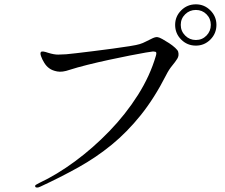

<svg xmlns="http://www.w3.org/2000/svg" viewBox="-20 -852 1040 888"><path d="M710 -680Q717 -679 731.5 -671Q746 -663 762 -652.5Q778 -642 790 -631Q802 -620 804 -613Q809 -595 800 -580.5Q791 -566 776 -548Q761 -530 748 -504Q694 -398 631 -319.5Q568 -241 496.5 -182.5Q425 -124 342.5 -78Q260 -32 167 11Q157 16 150.5 15.5Q144 15 143 11Q141 6 146.5 2.5Q152 -1 162 -6Q243 -44 326.5 -105.5Q410 -167 485.5 -245Q561 -323 617.5 -412Q674 -501 701 -594Q706 -611 699 -612.5Q692 -614 688 -614Q684 -614 654.5 -609Q625 -604 579.5 -595Q534 -586 483 -575Q432 -564 384 -552Q336 -540 302 -529Q268 -517 244.5 -521.5Q221 -526 208 -536Q195 -545 185 -561Q175 -577 170 -591.5Q165 -606 169 -611Q172 -615 181.5 -613.5Q191 -612 202 -608Q231 -599 249.5 -599.5Q268 -600 286 -601Q299 -602 333 -606Q367 -610 411.5 -615.5Q456 -621 500.5 -627Q545 -633 579.5 -638.5Q614 -644 626 -648Q640 -652 656 -660.5Q672 -669 686.5 -675.5Q701 -682 710 -680ZM886 -832Q925 -832 953 -804Q981 -776 981 -737Q981 -697 953 -669Q925 -641 886 -641Q846 -641 818 -669Q790 -697 790 -737Q790 -776 818 -804Q846 -832 886 -832ZM886 -667Q915 -667 935 -687.5Q955 -708 955 -737Q955 -766 935 -786Q915 -806 886 -806Q857 -806 836.5 -786Q816 -766 816 -737Q816 -708 836.5 -687.5Q857 -667 886 -667Z"/></svg>

Font: Shippori Mincho TTF
Style: Regular
Weight: 400
Version: Version 2.100